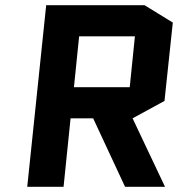

<svg xmlns="http://www.w3.org/2000/svg" viewBox="-20 -720 705 740"><path d="M616 0H462L339 -264H252L225 0H85L158 -700H537L646 -633L614 -331L491 -264ZM285 -580 265 -384H480L500 -580Z"/></svg>

Font: Quantico
Style: Bold Italic
Weight: 700
Italic angle: -12°
Designer: Matt Desmond
Foundry: MADtype
Version: Version 2.002